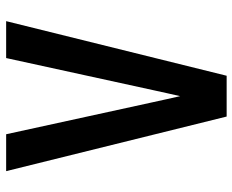

<svg xmlns="http://www.w3.org/2000/svg" viewBox="-88 -688 775 640"><g transform="rotate(-90 300.0 -367.5)"><path d="M232 0 50 -735H173L280 -245Q285 -222 290 -199.5Q295 -177 300 -155Q305 -177 310 -199.5Q315 -222 320 -245L427 -735H550L368 0Z"/></g></svg>

Font: Iosevka Extended
Style: Bold
Weight: 700
Width: 7
Monospace: yes
Designer: Belleve Invis
Foundry: Belleve Invis
Version: Version 32.5.0; ttfautohint (v1.8.4)